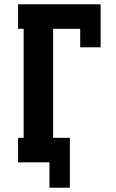

<svg xmlns="http://www.w3.org/2000/svg" viewBox="-20 -755 540 893"><path d="M210 118V0H64V-114H90V-621H64V-735H448V-535H353V-621H227V-114H305V118Z"/></svg>

Font: Iosevka Slab Heavy
Style: Regular
Weight: 900
Monospace: yes
Designer: Belleve Invis
Foundry: Belleve Invis
Version: Version 11.1.0; ttfautohint (v1.8.3)